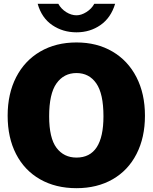

<svg xmlns="http://www.w3.org/2000/svg" viewBox="-20 -974 798 1004"><path d="M380 -752Q487 -752 568 -704.5Q649 -657 693.5 -570.5Q738 -484 738 -369Q738 -255 694 -169Q650 -83 569 -36.5Q488 10 380 10Q271 10 189.5 -36.5Q108 -83 64 -168.5Q20 -254 20 -369Q20 -484 64.5 -570.5Q109 -657 190.5 -704.5Q272 -752 380 -752ZM521 -366Q521 -484 483.5 -538Q446 -592 380 -592Q314 -592 275.5 -538Q237 -484 237 -366Q237 -252 275.5 -201Q314 -150 380 -150Q521 -150 521 -366ZM177 -954H285Q300 -927 326.5 -910.5Q353 -894 380 -894Q405 -894 432 -911Q459 -928 473 -954H582Q560 -881 505.5 -843Q451 -805 380 -805Q309 -805 253.5 -842.5Q198 -880 177 -954Z"/></svg>

Font: Morrison Black
Style: Regular
Weight: 900
Designer: Pablo Impallari, Rodrigo Fuenzalida (Modified by Dan O. Williams)
Version: Version 0.03;June 6, 2019;FontCreator 11.5.0.2425 64-bit; tt